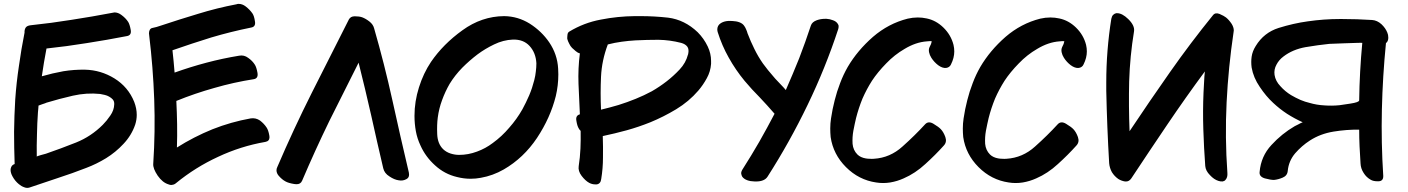

<svg xmlns="http://www.w3.org/2000/svg" viewBox="-20 -875 7083 966"><path d="M529.3 -388.7Q540 -382.8 547.9 -374Q555.7 -364.3 554.7 -349.6Q553.7 -320.3 535.2 -293.9Q516.6 -266.6 497.1 -247.1Q438.5 -188.5 363.3 -158.2Q287.1 -127.9 210.9 -101.6Q207 -100.6 185.5 -94.7Q165 -88.9 165 -86.9Q164.1 -142.6 166 -198.2Q167 -254.9 170.9 -309.6Q171.9 -318.4 172.9 -331.1Q173.8 -343.8 173.8 -343.8Q173.8 -343.8 192.4 -350.6Q210.9 -356.4 213.9 -358.4Q278.3 -377.9 346.7 -393.6Q416 -409.2 483.4 -402.3Q494.1 -400.4 506.8 -397.5Q519.5 -394.5 529.3 -388.7ZM655.3 -362.3Q625 -437.5 555.7 -480.5Q487.3 -522.5 408.2 -524.4Q353.5 -525.4 298.8 -516.6Q244.1 -506.8 190.4 -491.2Q195.3 -526.4 201.2 -560.5Q207 -595.7 213.9 -630.9Q315.4 -641.6 417 -658.2Q517.6 -673.8 618.2 -693.4Q642.6 -697.3 637.7 -724.6Q632.8 -752 625 -764.6Q612.3 -784.2 590.8 -799.8Q574.2 -812.5 555.7 -812.5Q549.8 -811.5 544.9 -810.5Q442.4 -791 340.8 -775.4Q238.3 -758.8 134.8 -748Q116.2 -746.1 109.4 -736.3Q102.5 -725.6 103.5 -710.9Q86.9 -627.9 75.2 -543Q62.5 -459 56.6 -374Q51.8 -293 50.8 -211.9Q50.8 -130.9 53.7 -49.8Q44.9 -46.9 40 -41Q36.1 -35.2 34.2 -28.3Q33.2 -24.4 33.2 -20.5Q33.2 -4.9 43 12.7Q55.7 36.1 75.2 51.8Q87.9 62.5 102.5 67.4Q109.4 70.3 117.2 70.3Q123 70.3 128.9 68.4Q200.2 43.9 271.5 20.5Q343.8 -2.9 414.1 -30.3Q465.8 -49.8 513.7 -79.1Q562.5 -109.4 600.6 -150.4Q641.6 -193.4 660.2 -248Q668 -272.5 668 -296.9Q668 -329.1 655.3 -362.3Z M1321.3 -233.4Q1308.6 -252.9 1288.1 -268.6Q1266.6 -283.2 1241.2 -279.3Q1142.6 -261.7 1048.8 -224.6Q955.1 -186.5 870.1 -132.8Q872.1 -191.4 871.1 -250Q870.1 -308.6 867.2 -367.2Q960.9 -405.3 1058.6 -432.6Q1156.2 -460.9 1256.8 -476.6Q1280.3 -480.5 1275.4 -508.8Q1270.5 -536.1 1262.7 -548.8Q1250 -569.3 1228.5 -584Q1208 -599.6 1182.6 -594.7Q1099.6 -581.1 1018.6 -559.6Q937.5 -538.1 858.4 -509.8Q856.4 -538.1 853.5 -566.4Q850.6 -594.7 847.7 -622.1Q945.3 -656.2 1043 -686.5Q1141.6 -715.8 1243.2 -736.3Q1267.6 -740.2 1262.7 -767.6Q1258.8 -794.9 1250 -807.6Q1236.3 -827.1 1215.8 -842.8Q1199.2 -855.5 1180.7 -855.5Q1174.8 -855.5 1169.9 -853.5Q1072.3 -835 977.5 -805.7Q882.8 -777.3 789.1 -746.1Q767.6 -738.3 747.1 -734.4Q730.5 -731.4 729.5 -708Q729.5 -703.1 730.5 -698.2Q750 -537.1 755.9 -375Q761.7 -212.9 751 -50.8Q749 -27.3 773.4 8.8Q797.9 43.9 828.1 52.7Q835 55.7 841.8 55.7Q844.7 55.7 847.7 54.7Q857.4 53.7 866.2 45.9Q962.9 -33.2 1077.1 -85.9Q1191.4 -139.6 1315.4 -161.1Q1335.9 -165 1335.9 -184.6Q1335.9 -188.5 1335 -193.4Q1330.1 -220.7 1321.3 -233.4Z M2037.1 -6.8Q1994.1 -188.5 1954.1 -371.1Q1914.1 -552.7 1862.3 -732.4Q1857.4 -752 1838.9 -766.6Q1820.3 -781.2 1801.8 -788.1Q1787.1 -793 1765.6 -793Q1765.6 -793 1764.6 -793Q1744.1 -793 1735.4 -777.3Q1642.6 -592.8 1548.8 -408.2Q1456.1 -223.6 1375 -34.2Q1371.1 -26.4 1371.1 -18.6Q1371.1 -3.9 1381.8 8.8Q1398.4 28.3 1417 38.1Q1430.7 45.9 1460 50.8Q1465.8 51.8 1470.7 51.8Q1492.2 52.7 1500 34.2Q1564.5 -117.2 1636.7 -265.6Q1710 -413.1 1784.2 -559.6Q1817.4 -427.7 1847.7 -293.9Q1877 -161.1 1908.2 -28.3Q1914.1 -2.9 1939.5 12.7Q1963.9 29.3 1986.3 32.2Q2006.8 36.1 2024.4 26.4Q2038.1 19.5 2038.1 3.9Q2038.1 -1 2037.1 -6.8Z M2668 -471.7Q2658.2 -432.6 2642.6 -395.5Q2626 -357.4 2608.4 -325.2Q2580.1 -275.4 2542 -232.4Q2504.9 -188.5 2459 -155.3Q2422.9 -127.9 2379.9 -112.3Q2335.9 -95.7 2290 -95.7Q2268.6 -95.7 2247.1 -102.5Q2225.6 -109.4 2210 -124Q2181.6 -151.4 2179.7 -200.2Q2177.7 -248 2182.6 -284.2Q2188.5 -329.1 2204.1 -371.1Q2219.7 -414.1 2242.2 -453.1Q2268.6 -496.1 2305.7 -534.2Q2342.8 -571.3 2382.8 -601.6Q2420.9 -629.9 2465.8 -651.4Q2511.7 -673.8 2559.6 -675.8Q2613.3 -677.7 2644.5 -643.6Q2675.8 -609.4 2678.7 -556.6Q2678.7 -536.1 2675.8 -514.6Q2673.8 -494.1 2668 -471.7ZM2743.2 -662.1Q2705.1 -717.8 2645.5 -755.9Q2585.9 -793 2516.6 -793.9Q2403.3 -793 2306.6 -722.7Q2210 -653.3 2148.4 -563.5Q2110.4 -506.8 2087.9 -435.5Q2065.4 -364.3 2065.4 -292Q2065.4 -252.9 2072.3 -214.8Q2079.1 -177.7 2095.7 -142.6Q2121.1 -85.9 2168.9 -43Q2216.8 1 2279.3 15.6Q2313.5 24.4 2347.7 24.4Q2374 24.4 2399.4 19.5Q2460 8.8 2514.6 -22.5Q2614.3 -80.1 2681.6 -180.7Q2749 -282.2 2776.4 -391.6Q2789.1 -445.3 2789.1 -501Q2789.1 -515.6 2788.1 -530.3Q2784.2 -601.6 2743.2 -662.1Z M3441.4 -600.6Q3430.7 -558.6 3399.4 -525.4Q3368.2 -492.2 3334 -465.8Q3298.8 -438.5 3259.8 -416Q3219.7 -394.5 3178.7 -377.9Q3135.7 -360.4 3091.8 -346.7Q3048.8 -334 3003.9 -323.2Q3000 -406.2 3003.9 -489.3Q3007.8 -571.3 3038.1 -651.4Q3072.3 -660.2 3107.4 -665Q3142.6 -669.9 3177.7 -671.9Q3235.4 -674.8 3293 -674.8Q3350.6 -673.8 3407.2 -659.2Q3428.7 -653.3 3438.5 -639.6Q3447.3 -627 3442.4 -603.5Q3442.4 -603.5 3442.4 -602.5Q3442.4 -601.6 3441.4 -600.6ZM3490.2 -712.9Q3424.8 -775.4 3341.8 -786.1Q3272.5 -793.9 3203.1 -793.9Q3188.5 -793.9 3173.8 -793.9Q3086.9 -793 3002.9 -776.4Q2918 -760.7 2843.8 -715.8Q2835.9 -710.9 2835 -699.2Q2834 -692.4 2834 -687.5Q2834 -683.6 2834 -679.7Q2836.9 -668 2843.8 -655.3Q2849.6 -642.6 2858.4 -633.8Q2866.2 -626 2876 -618.2Q2885.7 -609.4 2897.5 -606.4Q2887.7 -530.3 2890.6 -453.1Q2893.6 -377 2897.5 -299.8Q2875 -293.9 2879.9 -267.6Q2883.8 -241.2 2892.6 -227.5Q2894.5 -224.6 2896.5 -221.7Q2899.4 -219.7 2901.4 -216.8Q2902.3 -171.9 2900.4 -127.9Q2898.4 -83 2891.6 -39.1Q2887.7 -14.6 2906.2 9.8Q2924.8 34.2 2944.3 44.9Q2959 52.7 2974.6 52.7Q2978.5 52.7 2982.4 52.7Q3002 49.8 3004.9 25.4Q3013.7 -28.3 3013.7 -82Q3014.6 -135.7 3012.7 -190.4Q3073.2 -203.1 3133.8 -219.7Q3193.4 -236.3 3252 -259.8Q3318.4 -287.1 3381.8 -325.2Q3446.3 -364.3 3493.2 -418.9Q3517.6 -447.3 3536.1 -481.4Q3554.7 -514.6 3557.6 -553.7Q3557.6 -561.5 3557.6 -568.4Q3557.6 -605.5 3541 -640.6Q3521.5 -681.6 3490.2 -712.9Z M4059.6 -746.1Q4032.2 -663.1 4001 -582Q3968.8 -502 3933.6 -421.9Q3929.7 -427.7 3902.3 -456.1Q3875 -484.4 3871.1 -490.2Q3857.4 -505.9 3843.8 -522.5Q3831.1 -539.1 3818.4 -555.7Q3793.9 -590.8 3775.4 -628.9Q3756.8 -666 3741.2 -707Q3738.3 -717.8 3733.4 -728.5Q3729.5 -738.3 3722.7 -747.1Q3707 -767.6 3663.1 -769.5Q3620.1 -772.5 3598.6 -752Q3591.8 -745.1 3589.8 -735.4Q3588.9 -731.4 3588.9 -727.5Q3588.9 -720.7 3590.8 -713.9Q3612.3 -645.5 3646.5 -585Q3680.7 -523.4 3726.6 -467.8Q3762.7 -424.8 3801.8 -385.7Q3839.8 -345.7 3877 -302.7Q3839.8 -231.4 3799.8 -161.1Q3759.8 -91.8 3716.8 -24.4Q3709 -12.7 3709 -2.9Q3710 6.8 3714.8 14.6Q3732.4 37.1 3778.3 38.1Q3781.2 38.1 3783.2 38.1Q3826.2 38.1 3841.8 13.7Q3953.1 -160.2 4043 -346.7Q4132.8 -532.2 4197.3 -728.5Q4199.2 -735.4 4199.2 -740.2Q4199.2 -743.2 4199.2 -746.1Q4197.3 -752.9 4192.4 -758.8Q4184.6 -768.6 4169.9 -773.4Q4155.3 -779.3 4138.7 -780.3Q4134.8 -780.3 4130.9 -780.3Q4109.4 -780.3 4089.8 -773.4Q4065.4 -764.6 4059.6 -746.1Z M4726.6 -736.3Q4689.5 -772.5 4642.6 -782.2Q4620.1 -787.1 4597.7 -787.1Q4572.3 -787.1 4546.9 -781.2Q4450.2 -756.8 4372.1 -689.5Q4293.9 -621.1 4245.1 -538.1Q4222.7 -499 4207 -457Q4190.4 -414.1 4179.7 -371.1Q4168 -326.2 4161.1 -279.3Q4157.2 -253.9 4157.2 -228.5Q4157.2 -207 4159.2 -185.5Q4171.9 -98.6 4236.3 -34.2Q4300.8 30.3 4387.7 43Q4405.3 45.9 4422.9 45.9Q4441.4 45.9 4459 43Q4494.1 37.1 4526.4 22.5Q4585 -2.9 4635.7 -49.8Q4686.5 -95.7 4728.5 -142.6Q4745.1 -160.2 4736.3 -185.5Q4727.5 -210 4713.9 -224.6Q4703.1 -236.3 4676.8 -252Q4651.4 -267.6 4634.8 -250Q4583 -193.4 4520.5 -137.7Q4458 -81.1 4377 -76.2Q4366.2 -75.2 4355.5 -76.2Q4344.7 -76.2 4335 -78.1Q4323.2 -80.1 4312.5 -85Q4301.8 -89.8 4293.9 -97.7Q4272.5 -119.1 4269.5 -151.4Q4267.6 -184.6 4273.4 -216.8Q4276.4 -234.4 4280.3 -251Q4284.2 -267.6 4287.1 -281.2Q4299.8 -331.1 4319.3 -378.9Q4339.8 -425.8 4367.2 -468.8Q4395.5 -511.7 4438.5 -555.7Q4480.5 -599.6 4531.2 -628.9Q4558.6 -645.5 4586.9 -655.3Q4615.2 -665 4644.5 -667Q4649.4 -668 4656.2 -668Q4662.1 -668.9 4668 -667Q4666 -659.2 4664.1 -653.3Q4661.1 -646.5 4657.2 -638.7Q4651.4 -627 4654.3 -612.3Q4657.2 -597.7 4666 -584Q4679.7 -562.5 4700.2 -546.9Q4721.7 -531.2 4740.2 -533.2Q4748 -534.2 4753.9 -538.1Q4760.7 -542 4764.6 -550.8Q4781.2 -584 4781.2 -616.2Q4781.2 -632.8 4777.3 -649.4Q4764.6 -699.2 4726.6 -736.3Z M5393.6 -736.3Q5356.4 -772.5 5309.6 -782.2Q5287.1 -787.1 5264.6 -787.1Q5239.3 -787.1 5213.9 -781.2Q5117.2 -756.8 5039.1 -689.5Q4960.9 -621.1 4912.1 -538.1Q4889.6 -499 4874 -457Q4857.4 -414.1 4846.7 -371.1Q4835 -326.2 4828.1 -279.3Q4824.2 -253.9 4824.2 -228.5Q4824.2 -207 4826.2 -185.5Q4838.9 -98.6 4903.3 -34.2Q4967.8 30.3 5054.7 43Q5072.3 45.9 5089.8 45.9Q5108.4 45.9 5126 43Q5161.1 37.1 5193.4 22.5Q5252 -2.9 5302.7 -49.8Q5353.5 -95.7 5395.5 -142.6Q5412.1 -160.2 5403.3 -185.5Q5394.5 -210 5380.9 -224.6Q5370.1 -236.3 5343.8 -252Q5318.4 -267.6 5301.8 -250Q5250 -193.4 5187.5 -137.7Q5125 -81.1 5043.9 -76.2Q5033.2 -75.2 5022.5 -76.2Q5011.7 -76.2 5002 -78.1Q4990.2 -80.1 4979.5 -85Q4968.8 -89.8 4960.9 -97.7Q4939.5 -119.1 4936.5 -151.4Q4934.6 -184.6 4940.4 -216.8Q4943.4 -234.4 4947.3 -251Q4951.2 -267.6 4954.1 -281.2Q4966.8 -331.1 4986.3 -378.9Q5006.8 -425.8 5034.2 -468.8Q5062.5 -511.7 5105.5 -555.7Q5147.5 -599.6 5198.2 -628.9Q5225.6 -645.5 5253.9 -655.3Q5282.2 -665 5311.5 -667Q5316.4 -668 5323.2 -668Q5329.1 -668.9 5335 -667Q5333 -659.2 5331.1 -653.3Q5328.1 -646.5 5324.2 -638.7Q5318.4 -627 5321.3 -612.3Q5324.2 -597.7 5333 -584Q5346.7 -562.5 5367.2 -546.9Q5388.7 -531.2 5407.2 -533.2Q5415 -534.2 5420.9 -538.1Q5427.7 -542 5431.6 -550.8Q5448.2 -584 5448.2 -616.2Q5448.2 -632.8 5444.3 -649.4Q5431.6 -699.2 5393.6 -736.3Z M6148.4 -787.1Q6138.7 -794.9 6116.2 -804.7Q6094.7 -813.5 6083 -798.8Q5969.7 -659.2 5866.2 -511.7Q5762.7 -364.3 5663.1 -214.8Q5658.2 -339.8 5661.1 -465.8Q5665 -591.8 5685.5 -716.8Q5690.4 -746.1 5656.2 -779.3Q5626 -808.6 5600.6 -808.6Q5598.6 -808.6 5595.7 -808.6Q5586.9 -806.6 5580.1 -799.8Q5574.2 -793.9 5571.3 -780.3Q5545.9 -621.1 5545.9 -460Q5545.9 -438.5 5545.9 -418Q5549.8 -235.4 5560.5 -53.7Q5562.5 -30.3 5574.2 -8.8Q5586.9 11.7 5606.4 25.4Q5622.1 35.2 5640.6 38.1Q5643.6 38.1 5645.5 38.1Q5661.1 38.1 5671.9 22.5Q5761.7 -113.3 5853.5 -249Q5945.3 -384.8 6042 -515.6Q6039.1 -490.2 6038.1 -462.9Q6036.1 -435.5 6035.2 -409.2Q6031.2 -316.4 6034.2 -224.6Q6037.1 -131.8 6043.9 -40Q6045.9 -15.6 6067.4 5.9Q6087.9 28.3 6110.4 35.2Q6134.8 43 6145.5 30.3Q6157.2 17.6 6155.3 -4.9Q6142.6 -183.6 6151.4 -360.4Q6160.2 -537.1 6186.5 -713.9Q6187.5 -717.8 6187.5 -721.7Q6187.5 -737.3 6176.8 -754.9Q6163.1 -775.4 6148.4 -787.1Z M6475.6 -396.5Q6445.3 -415 6421.9 -441.4Q6397.5 -466.8 6392.6 -498Q6388.7 -525.4 6402.3 -549.8Q6415 -574.2 6437.5 -590.8Q6483.4 -626 6547.9 -637.7Q6611.3 -648.4 6668 -654.3Q6672.9 -654.3 6694.3 -655.3Q6716.8 -656.2 6744.1 -657.2Q6777.3 -658.2 6805.7 -659.2Q6834 -660.2 6834 -659.2Q6827.1 -585.9 6823.2 -513.7Q6819.3 -442.4 6818.4 -370.1Q6818.4 -360.4 6772.5 -353.5Q6725.6 -346.7 6719.7 -345.7Q6681.6 -341.8 6643.6 -344.7Q6604.5 -346.7 6568.4 -357.4Q6546.9 -362.3 6523.4 -372.1Q6499 -382.8 6475.6 -396.5ZM6818.4 -222.7Q6818.4 -180.7 6820.3 -138.7Q6823.2 -95.7 6825.2 -52.7Q6826.2 -27.3 6840.8 -4.9Q6854.5 17.6 6877.9 30.3Q6890.6 37.1 6911.1 37.1Q6914.1 37.1 6916 37.1Q6940.4 36.1 6939.5 9.8Q6928.7 -157.2 6932.6 -324.2Q6936.5 -491.2 6953.1 -658.2Q6963.9 -666 6964.8 -682.6Q6964.8 -684.6 6964.8 -686.5Q6964.8 -700.2 6960 -710.9Q6951.2 -733.4 6930.7 -752.9Q6909.2 -772.5 6883.8 -774.4Q6807.6 -779.3 6731.4 -779.3Q6726.6 -779.3 6721.7 -779.3Q6640.6 -779.3 6559.6 -767.6Q6488.3 -757.8 6413.1 -734.4Q6338.9 -710.9 6297.9 -643.6Q6281.2 -617.2 6277.3 -589.8Q6275.4 -576.2 6275.4 -563.5Q6275.4 -548.8 6277.3 -535.2Q6286.1 -484.4 6318.4 -437.5Q6349.6 -390.6 6385.7 -357.4Q6418 -327.1 6455.1 -302.7Q6493.2 -278.3 6534.2 -259.8Q6523.4 -255.9 6513.7 -250Q6503.9 -245.1 6494.1 -240.2Q6428.7 -202.1 6377 -145.5Q6324.2 -88.9 6317.4 -9.8Q6314.5 13.7 6343.8 22.5Q6373 30.3 6389.6 30.3Q6411.1 28.3 6433.6 18.6Q6457 8.8 6459 -15.6Q6463.9 -65.4 6496.1 -103.5Q6529.3 -141.6 6570.3 -168Q6623 -202.1 6689.5 -212.9Q6754.9 -223.6 6818.4 -222.7Z"/></svg>

Font: TroubleSide
Style: Comic
Weight: 400
Designer: Koroletov
Version: 1_5